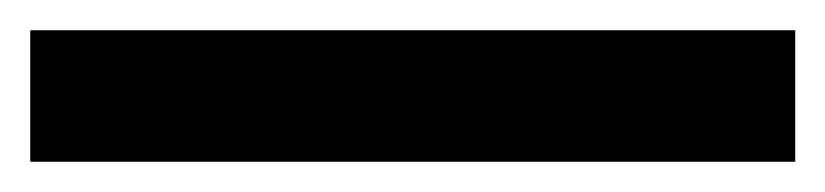

<svg xmlns="http://www.w3.org/2000/svg" viewBox="-23 -867 546 127"><path d="M503 -760V-847H-3V-760Z"/></svg>

Font: Noto Sans Thaana SemiBold
Style: Regular
Weight: 600
Designer: David Williams
Foundry: Google Inc.
Version: Version 3.001